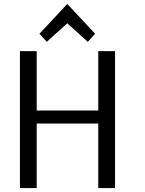

<svg xmlns="http://www.w3.org/2000/svg" viewBox="-20 -951 737 973"><path d="M563 2H478V-325H166V2H81V-692H166V-391H478V-692H563ZM321 -833 217 -739 180 -780 321 -931 462 -780 425 -739Z"/></svg>

Font: Repo Regular
Style: Regular
Weight: 400
Designer: Stefan Peev
Foundry: Context Ltd
Version: Version 1.502